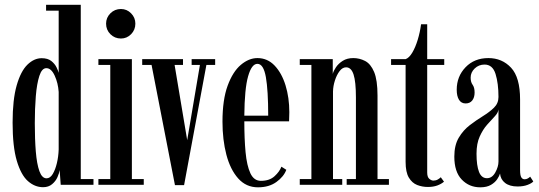

<svg xmlns="http://www.w3.org/2000/svg" viewBox="-20 -770 2246 800"><path d="M159.5 10Q125 10 96.2 -15.5Q67.5 -41 50 -100Q32.5 -159 32.5 -259Q32.5 -355 49.5 -414.2Q66.5 -473.5 94.2 -500.5Q122 -527.5 153.5 -527.5Q179 -527.5 193.8 -515.8Q208.5 -504 215.5 -489.5Q222.5 -475 224.5 -466.5V-725.5H172V-750H316.5V-24H369.5V0H233L228.5 -61.5Q227 -49 219.5 -32Q212 -15 197 -2.5Q182 10 159.5 10ZM174 -27Q189 -27 199.8 -45Q210.5 -63 217 -90.2Q223.5 -117.5 224.5 -147V-387Q222 -424 207.8 -455Q193.5 -486 173 -486Q154.5 -486 144 -453.8Q133.5 -421.5 129.2 -369Q125 -316.5 125 -257Q125 -190.5 129.2 -138.5Q133.5 -86.5 144.2 -56.8Q155 -27 174 -27Z M484 -609.5Q458 -609.5 440 -627.5Q422 -645.5 422 -671.5Q422 -696.5 440 -714.5Q458 -732.5 484 -732.5Q508.5 -732.5 526.2 -714.5Q544 -696.5 544 -671.5Q544 -645.5 526.2 -627.5Q508.5 -609.5 484 -609.5ZM390 0V-24H439.5V-499.5H390V-523.5H529.5V-24H579V0Z M709 1.5 611.5 -499.5H572.5V-523.5H742.5V-499.5H707.5L760 -186L813 -499.5H778.5V-523.5H876.5V-499.5H840L747 1.5Z M1055 10.5Q1005.5 10.5 972.5 -26.5Q939.5 -63.5 923.2 -125.5Q907 -187.5 907 -263Q907 -354.5 928.5 -413Q950 -471.5 983.5 -499.8Q1017 -528 1052.5 -528Q1094.5 -528 1124.2 -496.8Q1154 -465.5 1169.8 -414.2Q1185.5 -363 1185.5 -302.5Q1185.5 -281.5 1184.5 -264.5H998Q998 -191.5 1003.2 -135.8Q1008.5 -80 1023.2 -48.2Q1038 -16.5 1067 -16.5Q1103 -16.5 1124 -35.8Q1145 -55 1152.5 -75.5L1173 -62.5Q1162.5 -34 1131.8 -11.8Q1101 10.5 1055 10.5ZM1052.5 -504Q1028.5 -504 1013.8 -452.2Q999 -400.5 998 -288H1097.5Q1097.5 -393.5 1087.8 -448.8Q1078 -504 1052.5 -504Z M1229 0V-24H1277.5V-499.5H1229V-523.5H1366.5V-462Q1369.5 -474.5 1380 -490Q1390.5 -505.5 1408.5 -516.8Q1426.5 -528 1452 -528Q1478 -528 1501.2 -516Q1524.5 -504 1538.8 -470.2Q1553 -436.5 1553 -371.5V-24H1600.5V0H1424.5V-24H1463V-364Q1463 -429.5 1453.2 -459.5Q1443.5 -489.5 1422 -489.5Q1407 -489.5 1395 -473.8Q1383 -458 1375.5 -434.8Q1368 -411.5 1367.5 -389V-24H1406V0Z M1762.5 9Q1739.5 9 1718.2 0.8Q1697 -7.5 1683.5 -30Q1670 -52.5 1670 -95.5V-499.5H1609.5V-523.5H1670Q1685 -529 1698 -551Q1711 -573 1720.5 -604.2Q1730 -635.5 1734.5 -669H1760V-523.5H1831V-499.5H1760V-51.5Q1760 -32 1768.8 -24.8Q1777.5 -17.5 1786 -17.5Q1796 -17.5 1804.2 -22.2Q1812.5 -27 1816.5 -31.5L1830 -13Q1819 -3.5 1802.2 2.8Q1785.5 9 1762.5 9Z M1981 10.5Q1935 10.5 1904 -21.8Q1873 -54 1873 -117.5Q1873 -165 1891.5 -196.2Q1910 -227.5 1937.5 -248.5Q1965 -269.5 1992.2 -286.2Q2019.5 -303 2038.2 -321.2Q2057 -339.5 2057 -366Q2057 -422.5 2044.8 -461.8Q2032.5 -501 1999 -501Q1975 -501 1958 -484.8Q1941 -468.5 1941 -446.5Q1941 -428 1949.2 -416.8Q1957.5 -405.5 1957.5 -384.5Q1957.5 -364 1947.8 -351.5Q1938 -339 1920 -339Q1902 -339 1892.5 -354.2Q1883 -369.5 1883 -396Q1883 -451.5 1919.8 -489.8Q1956.5 -528 2015 -528Q2072 -528 2109.5 -487.8Q2147 -447.5 2147 -355.5V-61.5Q2147 -39.5 2152 -31.2Q2157 -23 2166 -23Q2173.5 -23 2179.8 -26.8Q2186 -30.5 2189 -34L2202 -14Q2196 -6.5 2178.5 0.2Q2161 7 2136.5 7Q2103.5 7 2084.5 -7.8Q2065.5 -22.5 2063.5 -47Q2061 -37.5 2052 -23.8Q2043 -10 2025.8 0.2Q2008.5 10.5 1981 10.5ZM2009 -27.5Q2030.5 -27.5 2043.8 -51.5Q2057 -75.5 2057 -97V-314Q2055.5 -300 2041.5 -285.2Q2027.5 -270.5 2009.8 -250.5Q1992 -230.5 1978.8 -201.2Q1965.5 -172 1965.5 -129.5Q1965.5 -80.5 1975.8 -54Q1986 -27.5 2009 -27.5Z"/></svg>

Font: Imbue 50pt Medium
Style: Regular
Weight: 500
Designer: Tyler Finck
Foundry: Etcetera Type Company
Version: Version 1.102; ttfautohint (v1.8.3)